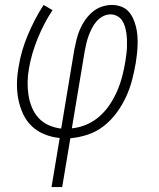

<svg xmlns="http://www.w3.org/2000/svg" viewBox="-20 -550 640 775"><path d="M188 205 221 7Q189 4 159.5 -8Q130 -20 108 -41Q86 -62 73 -90.5Q60 -119 54 -149.5Q48 -180 48.5 -213.5Q49 -247 55 -279Q60 -312 69.5 -344.5Q79 -377 92 -408Q105 -439 121 -470Q137 -501 156 -530L192 -509Q174 -482 159 -453Q144 -424 132 -394.5Q120 -365 111 -334.5Q102 -304 97 -274Q92 -247 91.5 -219.5Q91 -192 95 -166Q99 -140 109 -116Q119 -92 136 -73.5Q153 -55 177 -44.5Q201 -34 227 -31L280 -350Q284 -370 289 -390.5Q294 -411 302.5 -431Q311 -451 323.5 -469Q336 -487 353 -501.5Q370 -516 390.5 -523Q411 -530 432 -530Q450 -530 467.5 -524Q485 -518 497 -505.5Q509 -493 516.5 -477Q524 -461 528.5 -443.5Q533 -426 534.5 -408Q536 -390 535.5 -371Q535 -352 533 -333.5Q531 -315 528 -296Q522 -261 513 -226.5Q504 -192 488.5 -158.5Q473 -125 450.5 -94.5Q428 -64 398.5 -41Q369 -18 334 -6.5Q299 5 264 8L231 205ZM270 -32Q301 -35 330 -47.5Q359 -60 383 -81.5Q407 -103 424.5 -130Q442 -157 454 -185Q466 -213 473.5 -242.5Q481 -272 486 -302Q488 -316 490 -330.5Q492 -345 492.5 -359.5Q493 -374 492.5 -388.5Q492 -403 490 -416.5Q488 -430 484 -443.5Q480 -457 472.5 -468Q465 -479 452.5 -485.5Q440 -492 426 -492Q410 -492 395 -484Q380 -476 369 -463Q358 -450 350.5 -435Q343 -420 337.5 -405Q332 -390 328.5 -374.5Q325 -359 322 -344Z"/></svg>

Font: Iosevka Curly Slab XLtEx
Style: Italic
Weight: 200
Width: 7
Italic angle: -9°
Monospace: yes
Designer: Belleve Invis
Foundry: Belleve Invis
Version: Version 11.1.0; ttfautohint (v1.8.3)